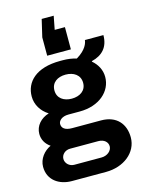

<svg xmlns="http://www.w3.org/2000/svg" viewBox="-141 -873 855 1143"><g transform="rotate(-15 286.0 -301.5)"><path d="M306 -791H232L207 -684V-571H353V-708H290ZM417 -116H239C195 -116 176 -133 176 -158C176 -177 196 -200 239 -200H308C430 -200 508 -272 508 -360C508 -403 488 -440 455 -468L456 -471C522 -487 562 -529 562 -603H448C446 -585 435 -546 373 -509C348 -517 319 -521 289 -521H273C124 -521 55 -449 55 -360C55 -310 82 -265 127 -237C77 -222 41 -183 41 -133C41 -98 58 -68 88 -48C46 -29 12 13 12 62C12 144 78 188 156 188H367C475 188 562 121 562 27C562 -55 513 -116 417 -116ZM195 -360C195 -409 234 -434 283 -434C332 -434 372 -409 372 -360C372 -311 332 -286 283 -286C234 -286 195 -311 195 -360ZM363 98H195C165 98 141 75 141 48C141 21 165 -1 195 -1H369C405 -1 427 20 427 46C427 74 398 98 363 98Z"/></g></svg>

Font: Chivo
Style: Bold
Weight: 700
Designer: Hector Gatti
Foundry: Omnibus-Type
Version: Version 1.003;PS 001.003;hotconv 1.0.70;makeotf.lib2.5.58329